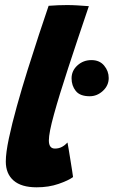

<svg xmlns="http://www.w3.org/2000/svg" viewBox="-20 -738 460 778"><path d="M276 -20.5Q257 -6.5 217.2 7.2Q177.5 21 128.5 21Q66.5 21 35 -6.5Q3.5 -34 3.5 -83.5Q3.5 -118.5 16 -177.5Q28.5 -236.5 48.5 -308.2Q68.5 -380 92 -455Q115.5 -530 137.8 -597.5Q160 -665 177 -714.5Q217.5 -717.5 251.5 -717.5Q272.5 -717.5 293.5 -716.2Q314.5 -715 340 -713Q292.5 -573 256 -461.5Q219.5 -350 198.8 -275Q178 -200 178 -169Q178 -136 202.5 -136Q218.5 -136 231 -142.8Q243.5 -149.5 253.5 -160.5Q255 -154 258.2 -133.8Q261.5 -113.5 265.5 -89Q269.5 -64.5 272.5 -45Q275.5 -25.5 276 -20.5ZM343.5 -348Q304 -348 287 -369.5Q270 -391 270 -420.5Q270 -451.5 293.8 -473Q317.5 -494.5 350.5 -494.5Q383.5 -494.5 402 -472.2Q420.5 -450 420.5 -422Q420.5 -391.5 397 -369.8Q373.5 -348 343.5 -348Z"/></svg>

Font: Grandstander ExtraBold
Style: Italic
Weight: 800
Italic angle: -15°
Designer: Tyler Finck
Foundry: Etcetera Type Co
Version: Version 1.200; ttfautohint (v1.8.3)